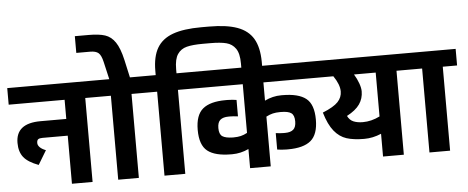

<svg xmlns="http://www.w3.org/2000/svg" viewBox="-68 -1119 3092 1269"><g transform="rotate(-5 1477.5 -485.0)"><path d="M593 -667V-557H498V0H361V-319H193Q173 -319 164.5 -312.5Q156 -306 156 -288Q156 -273 169.5 -259.5Q183 -246 209 -236L153 -143Q83 -169 54.5 -205Q26 -241 26 -300Q26 -430 190 -430H361V-557H-10V-667Z M900 -557H805V0H668V-557H573V-667H667L640 -784Q630 -828 612.5 -843.5Q595 -859 557 -859H465V-970H557Q625 -970 665 -957Q705 -944 732.5 -904Q760 -864 778 -784L804 -667H900Z M1681 -695V-608H1543V-695Q1543 -761 1520.5 -793.5Q1498 -826 1459 -836Q1420 -846 1353 -846H1303Q1236 -846 1196.5 -836Q1157 -826 1135 -793.5Q1113 -761 1113 -695V-667H1208V-557H1113V0H975V-557H879V-667H975V-695Q975 -790 1008.5 -847Q1042 -904 1113.5 -930Q1185 -956 1303 -956H1353Q1471 -956 1542 -930Q1613 -904 1646.5 -847Q1680 -790 1681 -695Z M1680 -557V-436Q1733 -462 1790 -462H1797Q1904 -462 1954 -422.5Q2004 -383 2004 -282Q2004 -184 1955.5 -143Q1907 -102 1804 -102H1792Q1777 -102 1760 -103.5Q1743 -105 1732 -107V-216Q1762 -212 1782 -212H1794Q1830 -212 1848.5 -228Q1867 -244 1867 -282Q1867 -323 1846.5 -337.5Q1826 -352 1779 -352H1772Q1745 -352 1724 -347Q1703 -342 1680 -330V0H1543V-127Q1490 -102 1434 -102H1427Q1320 -102 1270 -141.5Q1220 -181 1220 -282Q1220 -380 1269 -421Q1318 -462 1421 -462H1433Q1448 -462 1465 -460.5Q1482 -459 1493 -457V-348Q1461 -352 1443 -352H1431Q1394 -352 1375.5 -336Q1357 -320 1357 -282Q1357 -241 1378 -227Q1399 -213 1446 -212H1452Q1479 -212 1500 -217Q1521 -222 1543 -234V-557H1187V-667H2036V-557Z M2658 -667V-557H2563V0H2425V-151Q2369 -127 2312 -127Q2241 -127 2194.5 -142Q2148 -157 2113 -200Q2078 -243 2054 -324Q2128 -354 2156 -384Q2184 -414 2184 -453Q2184 -499 2144 -557H2016V-667ZM2425 -266V-557H2281Q2300 -526 2311 -495Q2322 -464 2322 -442Q2322 -394 2296 -356.5Q2270 -319 2211 -288Q2225 -259 2251 -248.5Q2277 -238 2312 -238Q2369 -238 2425 -266Z M2965 -557H2870V0H2733V-557H2638V-667H2965Z"/></g></svg>

Font: Biryani ExtraBold
Style: Regular
Weight: 800
Designer: Dan Reynolds and Mathieu Reguer
Foundry: Dan Reynolds and Mathieu Reguer
Version: Version 1.004; ttfautohint (v1.1) -l 5 -r 5 -G 72 -x 0 -D la